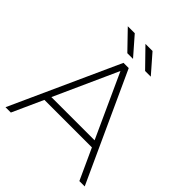

<svg xmlns="http://www.w3.org/2000/svg" viewBox="-235 -1022 1169 1169"><g transform="rotate(45 349.0 -437.5)"><path d="M644 0H690L370 -699H325L8 0H54L144 -199H553ZM162 -241 347 -651 534 -241ZM186 -875 300 -757H349L246 -875ZM338 -875 453 -757H502L399 -875Z"/></g></svg>

Font: Montserrat Custom ExtraLight
Style: Regular
Weight: 300
Designer: Julieta Ulanovsky
Foundry: Julieta Ulanovsky
Version: Version 7.200